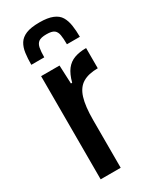

<svg xmlns="http://www.w3.org/2000/svg" viewBox="-185 -768 671 822"><g transform="rotate(-30 150.0 -356.5)"><path d="M55 0V-510H146L150 -419H156Q166 -457 182.5 -478.5Q199 -500 224 -509Q249 -518 282 -518V-418Q236 -418 207.5 -401Q179 -384 166.5 -344Q154 -304 154 -235V0ZM164 -713Q204 -713 228.5 -703Q253 -693 264 -674.5Q275 -656 279 -630Q283 -604 283 -573H219Q219 -601 216 -619Q213 -637 202 -645.5Q191 -654 164 -654Q137 -654 125.5 -645.5Q114 -637 110.5 -619Q107 -601 107 -573H43Q43 -604 46.5 -630Q50 -656 61.5 -674.5Q73 -693 97 -703Q121 -713 164 -713Z"/></g></svg>

Font: Saira Condensed SemiBold
Style: Regular
Weight: 600
Width: 3
Designer: Hector Gatti with collaboration of the Omnibus-Type team
Foundry: Omnibus-Type
Version: Version 1.100